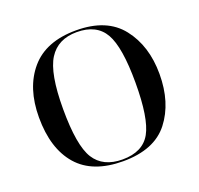

<svg xmlns="http://www.w3.org/2000/svg" viewBox="-127 -864 1050 1014"><g transform="rotate(-20 397.5 -357.5)"><path d="M399 10Q575 10 655.5 -93.5Q736 -197 736 -358Q736 -516 654 -620.5Q572 -725 400 -725Q230 -725 144.5 -625Q59 -525 59 -359Q59 -184 143.5 -87Q228 10 399 10ZM399 0Q290 0 242 -76Q194 -152 194 -358Q194 -558 244 -636.5Q294 -715 400 -715Q511 -715 556 -636.5Q601 -558 601 -358Q601 -158 557 -79Q513 0 399 0Z"/></g></svg>

Font: Noto Serif Display Semi
Style: Regular
Weight: 600
Designer: Monotype Design Team
Foundry: Monotype Imaging Inc.
Version: Version 1.900